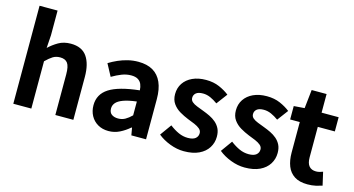

<svg xmlns="http://www.w3.org/2000/svg" viewBox="-85 -1147 2784 1510"><g transform="rotate(15 1307.0 -392.0)"><path d="M79.3 0V-797.9H226V-596.7L219 -491.7Q252.4 -523.8 295.1 -548.7Q337.9 -573.5 395.2 -573.5Q485.6 -573.5 526.9 -514.3Q568.2 -455 568.2 -349.1V0H421.5V-330.9Q421.5 -396 402.5 -421.9Q383.5 -447.7 342.1 -447.7Q307.9 -447.7 282.6 -431.9Q257.3 -416 226 -385.1V0Z M856.4 13.8Q806.9 13.8 769.6 -7.9Q732.4 -29.5 711.8 -67.2Q691.2 -105 691.2 -152.6Q691.2 -242.2 767.9 -291.6Q844.7 -341 1013.3 -359.4Q1012.2 -386.8 1003.1 -408.6Q994 -430.4 973.4 -442.9Q952.8 -455.5 918.1 -455.5Q879.3 -455.5 841.3 -440.5Q803.3 -425.6 764 -402.4L711.7 -500.1Q745.1 -520.7 782.2 -537.1Q819.3 -553.4 860.3 -563.5Q901.3 -573.5 945.1 -573.5Q1016.4 -573.5 1064 -545.7Q1111.6 -517.8 1135.9 -463Q1160.1 -408.3 1160.1 -327V0H1040.4L1029.9 -59.9H1025.4Q989.3 -28.4 947 -7.3Q904.8 13.8 856.4 13.8ZM904.7 -101.1Q936.1 -101.1 961.6 -115.4Q987.1 -129.7 1013.3 -155.8V-268.4Q945.4 -260.3 905.2 -245.2Q865 -230.1 848.1 -209.7Q831.1 -189.3 831.1 -163.8Q831.1 -130.8 851.7 -116Q872.3 -101.1 904.7 -101.1Z M1470.1 13.8Q1414.3 13.8 1356.7 -8.1Q1299.1 -30 1257.1 -64.5L1323.8 -157.4Q1361.4 -128.6 1397.9 -112.2Q1434.4 -95.7 1473.7 -95.7Q1515.5 -95.7 1535.4 -112.3Q1555.2 -128.9 1555.2 -155.2Q1555.2 -176.1 1538.3 -190.6Q1521.5 -205 1494.5 -216.5Q1467.5 -228 1438 -239Q1402.7 -253.2 1368.2 -273.3Q1333.7 -293.4 1311.1 -324.9Q1288.4 -356.4 1288.4 -403Q1288.4 -453.3 1314 -491.7Q1339.7 -530.1 1386.4 -551.8Q1433.2 -573.5 1496.5 -573.5Q1557.6 -573.5 1605.2 -552.7Q1652.8 -531.8 1687 -504.7L1620.8 -416.1Q1590.9 -437.7 1561.3 -450.9Q1531.6 -464.1 1500.8 -464.1Q1462.3 -464.1 1444.2 -449Q1426 -433.9 1426 -409.7Q1426 -389.6 1441.2 -376.5Q1456.4 -363.4 1482.1 -353.4Q1507.9 -343.4 1537.3 -332.2Q1565.4 -321.8 1592.9 -308.5Q1620.4 -295.2 1643.1 -275.9Q1665.7 -256.5 1679.3 -229.5Q1692.8 -202.4 1692.8 -163.4Q1692.8 -114.3 1667.4 -73.8Q1641.9 -33.2 1592.6 -9.7Q1543.3 13.8 1470.1 13.8Z M1965.1 13.8Q1909.3 13.8 1851.7 -8.1Q1794.1 -30 1752.1 -64.5L1818.8 -157.4Q1856.4 -128.6 1892.9 -112.2Q1929.4 -95.7 1968.7 -95.7Q2010.5 -95.7 2030.4 -112.3Q2050.2 -128.9 2050.2 -155.2Q2050.2 -176.1 2033.3 -190.6Q2016.5 -205 1989.5 -216.5Q1962.5 -228 1933 -239Q1897.7 -253.2 1863.2 -273.3Q1828.7 -293.4 1806.1 -324.9Q1783.4 -356.4 1783.4 -403Q1783.4 -453.3 1809 -491.7Q1834.7 -530.1 1881.4 -551.8Q1928.2 -573.5 1991.5 -573.5Q2052.6 -573.5 2100.2 -552.7Q2147.8 -531.8 2182 -504.7L2115.8 -416.1Q2085.9 -437.7 2056.3 -450.9Q2026.6 -464.1 1995.8 -464.1Q1957.3 -464.1 1939.2 -449Q1921 -433.9 1921 -409.7Q1921 -389.6 1936.2 -376.5Q1951.4 -363.4 1977.1 -353.4Q2002.9 -343.4 2032.3 -332.2Q2060.4 -321.8 2087.9 -308.5Q2115.4 -295.2 2138.1 -275.9Q2160.7 -256.5 2174.3 -229.5Q2187.8 -202.4 2187.8 -163.4Q2187.8 -114.3 2162.4 -73.8Q2136.9 -33.2 2087.6 -9.7Q2038.3 13.8 1965.1 13.8Z M2476.9 13.8Q2410.7 13.8 2370.1 -12.6Q2329.4 -39 2311.1 -86Q2292.8 -133 2292.8 -195.4V-444.1H2214.3V-553.2L2301.4 -559.8L2317.9 -711.4H2439.4V-559.8H2578.2V-444.1H2439.4V-195.8Q2439.4 -148 2459.1 -124.9Q2478.8 -101.9 2515.8 -101.9Q2530 -101.9 2545.1 -105.7Q2560.2 -109.6 2571.1 -114.2L2595.6 -7Q2573.3 0.2 2543.8 7Q2514.3 13.8 2476.9 13.8Z"/></g></svg>

Font: Shanggu Sans SC VF
Style: Regular
Weight: 250
Designer: GuiWonder
Version: Version 1.021